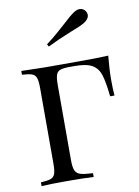

<svg xmlns="http://www.w3.org/2000/svg" viewBox="-95 -935 725 998"><g transform="rotate(-10 267.5 -436.0)"><path d="M494 -480Q494 -430 497 -398H474Q466 -475 454 -512.5Q442 -550 412 -567.5Q382 -585 320 -585H297Q261 -585 244.5 -579.5Q228 -574 222 -557Q216 -540 216 -502V-106Q216 -68 224 -51Q232 -34 252 -28Q272 -22 317 -20V0Q265 -3 170 -3Q84 -3 42 0V-20Q78 -22 94.5 -28Q111 -34 117 -51Q123 -68 123 -106V-502Q123 -540 117 -557Q111 -574 94.5 -580Q78 -586 42 -588V-608L78 -607Q136 -605 169 -605H232H332Q451 -605 501 -608Q494 -537 494 -480ZM396 -872Q415 -872 427 -855Q433 -846 433 -836Q433 -814 406 -797Q385 -784 334 -765Q259 -735 205 -708L198 -721Q239 -752 268.5 -778.5Q298 -805 305 -811Q342 -846 366 -862Q382 -872 396 -872Z"/></g></svg>

Font: Playfair Display SC
Style: Regular
Weight: 400
Designer: Claus Eggers Sørensen
Foundry: Claus Eggers Sørensen
Version: Version 1.200; ttfautohint (v1.6)